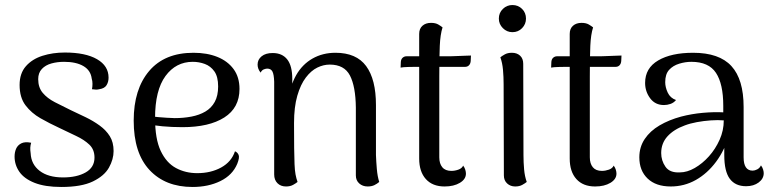

<svg xmlns="http://www.w3.org/2000/svg" viewBox="-20 -731 3069 764"><path d="M224 13Q159 13 117.5 -3.5Q76 -20 57 -47.5Q38 -75 38 -108Q38 -125 44 -139Q50 -153 64.5 -160.5Q79 -168 104 -163Q101 -153 100.5 -143.5Q100 -134 102 -121Q104 -77 138 -51Q172 -25 231 -25Q286 -25 321 -45Q356 -65 356 -104Q356 -136 335.5 -155.5Q315 -175 283 -190Q251 -205 216 -222Q177 -240 141 -260.5Q105 -281 81.5 -312Q58 -343 58 -393Q58 -439 83 -467.5Q108 -496 149 -509Q190 -522 238 -522Q320 -522 366 -495.5Q412 -469 412 -422Q412 -405 404 -392Q396 -379 375 -376Q368 -374 361 -374.5Q354 -375 346 -376Q348 -386 348 -397.5Q348 -409 345 -418Q341 -451 312 -468Q283 -485 235 -485Q208 -485 184.5 -478.5Q161 -472 146.5 -456.5Q132 -441 132 -416Q132 -383 150 -361.5Q168 -340 198 -324.5Q228 -309 261 -293Q291 -279 321 -264.5Q351 -250 376.5 -231.5Q402 -213 417 -189Q432 -165 432 -130Q432 -97 413.5 -64Q395 -31 349.5 -9Q304 13 224 13Z M746 13Q638 13 575 -54.5Q512 -122 512 -251Q512 -376 573.5 -448.5Q635 -521 750 -521Q804 -521 845 -504.5Q886 -488 909.5 -456Q933 -424 933 -377Q933 -302 872.5 -263.5Q812 -225 706 -225Q664 -225 626 -228.5Q588 -232 549 -240L551 -273Q576 -268 609.5 -265Q643 -262 675 -261Q710 -261 741.5 -267Q773 -273 797 -287Q821 -301 834.5 -325.5Q848 -350 848 -387Q848 -426 833 -447Q818 -468 795 -476.5Q772 -485 747 -485Q680 -485 638.5 -428.5Q597 -372 597 -261Q597 -178 619.5 -130.5Q642 -83 680 -62.5Q718 -42 765 -42Q819 -42 860 -64.5Q901 -87 915 -129Q925 -125 929.5 -114.5Q934 -104 924 -79Q905 -34 857 -10.5Q809 13 746 13Z M1118 11Q1097 11 1084 -2Q1071 -15 1071 -37V-406Q1070 -435 1064 -446.5Q1058 -458 1043 -458Q1038 -458 1030 -455Q1022 -452 1017 -442Q1005 -457 1005 -474Q1005 -494 1021 -507Q1037 -520 1065 -520Q1103 -520 1123 -494.5Q1143 -469 1143 -417V-347L1128 -329Q1134 -389 1158.5 -432Q1183 -475 1223.5 -498Q1264 -521 1315 -521Q1398 -521 1437 -468Q1476 -415 1476 -313V-114Q1477 -88 1479.5 -58.5Q1482 -29 1489 -7Q1481 0 1470 5.5Q1459 11 1443 11Q1423 11 1409.5 -1Q1396 -13 1396 -33V-303Q1395 -387 1372.5 -430.5Q1350 -474 1292 -474Q1267 -474 1242.5 -462Q1218 -450 1197 -422.5Q1176 -395 1163 -350Q1150 -305 1150 -241Q1150 -181 1150.5 -142Q1151 -103 1152 -78Q1153 -53 1156 -37Q1159 -21 1164 -7Q1158 -2 1146.5 4.5Q1135 11 1118 11Z M1749 11Q1701 11 1674.5 -18.5Q1648 -48 1648 -100V-596Q1648 -617 1661 -628.5Q1674 -640 1695 -640Q1713 -640 1724 -633.5Q1735 -627 1741 -622Q1732 -594 1730 -549Q1728 -504 1728 -427V-105Q1728 -80 1740 -65.5Q1752 -51 1776 -51Q1790 -51 1804 -56Q1818 -61 1823 -72Q1829 -64 1831.5 -55.5Q1834 -47 1834 -40Q1834 -18 1810 -3.5Q1786 11 1749 11ZM1574 -462 1575 -485Q1576 -496 1582.5 -501.5Q1589 -507 1597 -507H1769Q1773 -507 1785 -507.5Q1797 -508 1811.5 -508.5Q1826 -509 1838 -509.5Q1850 -510 1854 -510L1853 -488Q1852 -477 1846 -471Q1840 -465 1831 -465H1634Q1624 -465 1604 -464.5Q1584 -464 1574 -462Z M2019 -603Q1997 -603 1981 -619Q1965 -635 1965 -657Q1965 -680 1981 -695.5Q1997 -711 2019 -711Q2042 -711 2057.5 -695.5Q2073 -680 2073 -657Q2073 -635 2057.5 -619Q2042 -603 2019 -603ZM2063 -114Q2063 -85 2065.5 -57Q2068 -29 2076 -7Q2070 -2 2058.5 4.5Q2047 11 2030 11Q2011 11 1998 -1Q1985 -13 1985 -33L1984 -396Q1984 -425 1981.5 -453Q1979 -481 1971 -503Q1977 -508 1988.5 -514.5Q2000 -521 2017 -521Q2037 -521 2049.5 -509.5Q2062 -498 2062 -477Z M2348 11Q2300 11 2273.5 -18.5Q2247 -48 2247 -100V-596Q2247 -617 2260 -628.5Q2273 -640 2294 -640Q2312 -640 2323 -633.5Q2334 -627 2340 -622Q2331 -594 2329 -549Q2327 -504 2327 -427V-105Q2327 -80 2339 -65.5Q2351 -51 2375 -51Q2389 -51 2403 -56Q2417 -61 2422 -72Q2428 -64 2430.5 -55.5Q2433 -47 2433 -40Q2433 -18 2409 -3.5Q2385 11 2348 11ZM2173 -462 2174 -485Q2175 -496 2181.5 -501.5Q2188 -507 2196 -507H2368Q2372 -507 2384 -507.5Q2396 -508 2410.5 -508.5Q2425 -509 2437 -509.5Q2449 -510 2453 -510L2452 -488Q2451 -477 2445 -471Q2439 -465 2430 -465H2233Q2223 -465 2203 -464.5Q2183 -464 2173 -462Z M2949 10Q2906 10 2884 -19.5Q2862 -49 2862 -114V-203L2881 -194Q2864 -134 2829.5 -87.5Q2795 -41 2749 -15Q2703 11 2649 11Q2590 11 2557 -20.5Q2524 -52 2524 -105Q2524 -146 2545.5 -178Q2567 -210 2604.5 -232Q2642 -254 2690 -267Q2732 -278 2776.5 -282Q2821 -286 2858 -284V-310Q2858 -397 2829 -441Q2800 -485 2731 -485Q2707 -485 2682.5 -477.5Q2658 -470 2642.5 -453Q2627 -436 2627 -404Q2627 -384 2637 -362.5Q2647 -341 2670 -333Q2661 -322 2648 -317.5Q2635 -313 2622 -313Q2587 -313 2567 -340Q2547 -367 2547 -401Q2547 -460 2599 -490.5Q2651 -521 2738 -521Q2842 -521 2890.5 -468Q2939 -415 2939 -305V-105Q2939 -52 2975 -52Q2983 -52 2993 -57Q3003 -62 3008 -73Q3014 -65 3016.5 -56.5Q3019 -48 3019 -42Q3019 -20 2999 -5Q2979 10 2949 10ZM2685 -45Q2714 -45 2744.5 -62.5Q2775 -80 2801 -109Q2827 -138 2843.5 -175Q2860 -212 2860 -252Q2837 -254 2808.5 -252Q2780 -250 2753 -245Q2726 -240 2705 -232Q2661 -216 2636 -188.5Q2611 -161 2611 -122Q2611 -92 2628 -67.5Q2645 -43 2685 -45Z"/></svg>

Font: Arima Thin
Style: Regular
Weight: 400
Version: Version 1.100